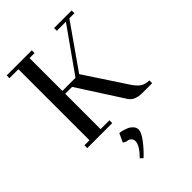

<svg xmlns="http://www.w3.org/2000/svg" viewBox="-285 -821 1244 1244"><g transform="rotate(-45 336.5 -199.0)"><path d="M22 -676.8V-702.1H252V-676.8H206.1V-376H326.2L539.1 -676.8H456.1V-702.1H617.2V-676.8H570.8L359.9 -376L546.9 -91.8Q572.8 -53.2 596.4 -39.6Q620.1 -25.9 652.8 -25.9V0H563Q494.1 0 467.8 -41L269 -350.1H206.1V-25.9H287.1V0H58.1V-25.9H104V-676.8ZM246.1 138.2 273.9 78.1Q281.2 78.1 296.6 81.8Q312 85.4 331.3 93Q350.6 100.6 364.7 116Q378.9 131.3 378.9 150.9Q378.9 176.8 345 221.4Q311 266.1 270 304.2L252 287.1Q311 228 311 189Q311 173.3 302 163.8Q293 154.3 284.7 152.1Q276.4 149.9 269 149.9Z"/></g></svg>

Font: Dehuti Alt
Style: Bold
Weight: 700
Version: Version 1.2